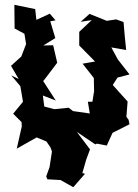

<svg xmlns="http://www.w3.org/2000/svg" viewBox="-20 -585 577 802"><path d="M188 -528 132 -502 127 -547 40 -565 41 -466 82 -444 89 -401 69 -349 26 -310 58 -255 27 -270 65 -225 76 -160 35 -110 70 -75 71 -57 50 36 133 -11 174 6 191 31 197 48 187 113 173 152 178 164 233 167 286 197 335 141 324 138 340 82 356 39 301 -34 378 18 385 15 426 23 450 -30 521 -66 517 -85 508 -97 513 -161 451 -230 471 -261 521 -274 472 -337 445 -387 507 -376C503 -415 499 -454 496 -493L465 -504L426 -498L354 -527L317 -494L363 -501L311 -452V-395L377 -328L325 -319L372 -259L373 -204L366 -160H347L355 -111L285 -121L267 -135L207 -129L165 -140L159 -186L213 -165L160 -247L163 -249L219 -323L202 -396L161 -395L211 -426L190 -496L212 -500Z"/></svg>

Font: Asimov Aggro
Style: Condensed
Weight: 500
Designer: Google
Version: Version 2.000980; 2014